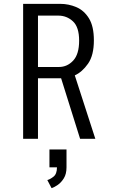

<svg xmlns="http://www.w3.org/2000/svg" viewBox="-20 -720 590 996"><path d="M100 0V-700H293Q336 -700 376 -683Q416 -666 441.5 -624.8Q467 -583.5 467 -510.5Q467 -433 436.8 -389.8Q406.5 -346.5 368 -329L474.5 0H395.5L297 -314H177V0ZM177 -372.5H285.5Q329 -372.5 359.8 -405.8Q390.5 -439 390.5 -509Q390.5 -579.5 358.5 -609.2Q326.5 -639 282.5 -639H177ZM236.5 148V55.5H325V148Q325 182.5 311.2 204.8Q297.5 227 279.2 239.5Q261 252 247.5 256L225.5 214Q239.5 210.5 257.5 196.5Q275.5 182.5 275.5 148Z"/></svg>

Font: Trispace SemiCondensed Light
Style: Regular
Weight: 300
Width: 4
Designer: Tyler Finck
Foundry: Etcetera Type Company
Version: Version 1.210; ttfautohint (v1.8.3)